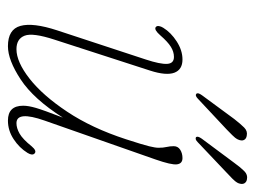

<svg xmlns="http://www.w3.org/2000/svg" viewBox="-100 -536 643 484"><g transform="rotate(90 222.0 -294.5)"><path d="M367 -60Q373.5 -54.5 366 -42Q353 -21 331.2 -6.8Q309.5 7.5 284.5 7.5Q247 7.5 247 -31Q247 -44 252.5 -63Q258 -82 277 -131Q230 -57 181 -24.8Q132 7.5 97 7.5Q54.5 7.5 45.8 -24Q37 -55.5 57 -116.5L130.5 -340Q142.5 -376.5 141.5 -393.8Q140.5 -411 124 -411Q111 -411 98.5 -403.2Q86 -395.5 69.5 -376.5Q55.5 -360.5 49 -365Q45.5 -367.5 46.2 -373Q47 -378.5 50.5 -384Q62.5 -403.5 85 -418Q107.5 -432.5 130.5 -432.5Q156 -432.5 163.8 -412Q171.5 -391.5 158.5 -351L80.5 -110Q62.5 -55 70.5 -34.5Q78.5 -14 104.5 -14Q136.5 -14 178.8 -47Q221 -80 262.2 -142Q303.5 -204 331.5 -290Q345.5 -333 349.2 -348.5Q353 -364 353 -372Q353 -384 351 -392.5Q349 -401 349 -410.5Q349 -421 358 -426.8Q367 -432.5 379 -432.5Q393 -432.5 394.8 -418.5Q396.5 -404.5 382.5 -364.5L284.5 -85Q259.5 -14 291 -14Q303.5 -14 317.2 -21.8Q331 -29.5 349.5 -52.5Q360.5 -65.5 367 -60ZM391 -563Q402.5 -579 411.8 -588.2Q421 -597.5 432.5 -595Q439.5 -594 442.8 -588.2Q446 -582.5 442 -572.5Q438 -565 430.8 -558.2Q423.5 -551.5 416.5 -544.5L339 -471Q331 -463 326 -467Q323 -471 330 -481ZM280.5 -563Q293 -579 302 -588Q311 -597 322.5 -594.5Q330 -593.5 333.2 -587.8Q336.5 -582 332 -572Q328.5 -565 321.2 -558Q314 -551 307 -544L229 -471Q221 -463.5 217 -467.5Q213 -471 220.5 -481.5Z"/></g></svg>

Font: Fraunces144ptSuperSoftThinItalic
Style: Italic
Weight: 100
Italic angle: -16°
Version: Version 1.000;[0bf87f6ff]